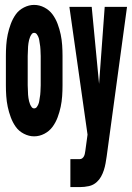

<svg xmlns="http://www.w3.org/2000/svg" viewBox="-20 -548 540 783"><path d="M119 8Q98 8 77.5 -2.5Q57 -13 44.5 -30.5Q32 -48 24 -69.5Q16 -91 11.5 -112.5Q7 -134 5.5 -156Q4 -178 4 -200V-320Q4 -342 5.5 -364Q7 -386 11.5 -407.5Q16 -429 24 -450.5Q32 -472 44.5 -489.5Q57 -507 77.5 -517.5Q98 -528 119 -528Q141 -528 161 -517.5Q181 -507 194 -489.5Q207 -472 215 -450.5Q223 -429 227.5 -407.5Q232 -386 233.5 -364Q235 -342 235 -320V-200Q235 -178 233.5 -156Q232 -134 227.5 -112.5Q223 -91 215 -69.5Q207 -48 194 -30.5Q181 -13 161 -2.5Q141 8 119 8ZM267 215V101H305Q311 101 315.5 97.5Q320 94 322.5 89Q325 84 326 78.5Q327 73 328 67Q328 67 328 67Q328 67 328 67L337 1L263 -520H354L384 -206L407 -520H498L415 90Q413 104 410.5 118Q408 132 403.5 146Q399 160 392 172.5Q385 185 375 194Q361 207 342.5 211Q324 215 305 215ZM119 -106Q126 -106 130 -111.5Q134 -117 136.5 -123Q139 -129 140 -135.5Q141 -142 142 -148.5Q143 -155 144 -161.5Q145 -168 145 -174.5Q145 -181 145.5 -187.5Q146 -194 146 -200V-320Q146 -326 145.5 -332.5Q145 -339 145 -345.5Q145 -352 144 -358.5Q143 -365 142 -371.5Q141 -378 140 -384.5Q139 -391 136.5 -397Q134 -403 130 -408.5Q126 -414 119 -414Q113 -414 109 -408.5Q105 -403 102.5 -397Q100 -391 98.5 -384.5Q97 -378 96 -371.5Q95 -365 94.5 -358.5Q94 -352 94 -345.5Q94 -339 93.5 -332.5Q93 -326 93 -320V-200Q93 -194 93.5 -187.5Q94 -181 94 -174.5Q94 -168 94.5 -161.5Q95 -155 96 -148.5Q97 -142 98.5 -135.5Q100 -129 102.5 -123Q105 -117 109 -111.5Q113 -106 119 -106Z"/></svg>

Font: Iosevka SS04 Heavy
Style: Regular
Weight: 900
Monospace: yes
Designer: Belleve Invis
Foundry: Belleve Invis
Version: Version 19.0.0; ttfautohint (v1.8.4)